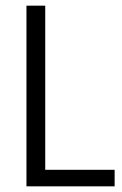

<svg xmlns="http://www.w3.org/2000/svg" viewBox="-20 -655 428 675"><path d="M383 -58V0H73V-635H139V-43L125 -58Z"/></svg>

Font: Gemunu Libre ExtraLight Light
Style: Regular
Weight: 300
Version: Version 1.100